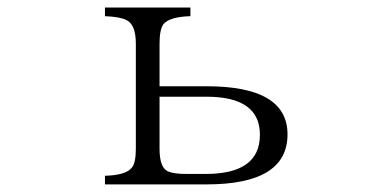

<svg xmlns="http://www.w3.org/2000/svg" viewBox="-20 -544 1040 510"><path d="M258.8 -523.9H485.8V-501Q429.7 -499.5 413.6 -479Q403.8 -464.8 403.8 -427.7V-314.9H528.8Q743.7 -314.9 743.7 -187Q743.7 -54.2 528.8 -54.2H258.8V-77.1Q314.9 -78.6 330.6 -99.1Q340.8 -111.8 340.8 -148.9V-427.7Q340.8 -479 315.9 -490.7Q298.8 -499.5 258.8 -501ZM403.8 -287.1V-148.9Q403.8 -99.1 425.8 -88.9Q440.9 -82 474.6 -82H526.9Q670.4 -82 670.4 -186Q670.4 -287.1 528.8 -287.1Z"/></svg>

Font: I.Ming
Style: Regular
Weight: 400
Designer: Ichiten Fonts Project
Version: Version 5.10 Mar 24, 2018